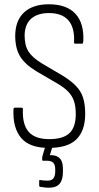

<svg xmlns="http://www.w3.org/2000/svg" viewBox="-20 -683 463 897"><path d="M208 8Q117 8 78 -39.5Q39 -87 43 -172Q43 -180 49 -180H81Q87 -180 87 -172Q84 -101 114 -67Q144 -33 210 -33Q275 -33 304.5 -61Q334 -89 334 -150Q334 -186 325.5 -211Q317 -236 298 -255.5Q279 -275 246 -294L150 -350Q97 -382 74 -419.5Q51 -457 51 -517Q52 -588 93 -625.5Q134 -663 208 -663Q292 -663 333 -618Q374 -573 369 -488Q368 -479 364 -479H330Q325 -479 326 -488Q329 -554 299.5 -588Q270 -622 209 -622Q156 -622 126 -596Q96 -570 95 -518Q95 -470 113.5 -441.5Q132 -413 177 -386L272 -330Q311 -306 334.5 -282Q358 -258 368 -227Q378 -196 378 -151Q378 -73 337.5 -32.5Q297 8 208 8ZM208 194Q197 194 187 192.5Q177 191 168 190Q165 189 164 187.5Q163 186 163 184V163Q163 157 168 158Q175 159 183 160Q191 161 201 161Q222 161 230 149.5Q238 138 238 119V108Q238 87 229 77.5Q220 68 200 68H182Q177 68 177 63Q177 60 177 55Q177 50 178 47L196 -13Q198 -18 202 -18H226Q232 -18 229 -11L213 42H220Q245 42 259.5 57Q274 72 274 105V121Q274 157 258.5 175.5Q243 194 208 194Z"/></svg>

Font: Sofia Sans Condensed Light
Style: Regular
Weight: 300
Designer: Botio Nikoltchev, Ani Petrova
Foundry: lettersoup
Version: Version 4.101